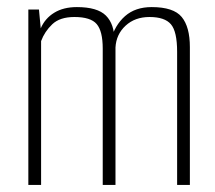

<svg xmlns="http://www.w3.org/2000/svg" viewBox="-20 -522 606 542"><path d="M60 0V-495H90L95 -442Q107 -470 133 -486Q159 -502 197 -502Q255 -502 279 -478Q303 -454 303 -408L292 -407Q304 -451 333 -476.5Q362 -502 408 -502Q470 -502 493 -474Q516 -446 516 -389V0H480V-376Q480 -433 462.5 -453.5Q445 -474 402 -474Q361 -474 334.5 -449.5Q308 -425 306 -388V0H270V-385Q270 -434 253 -454Q236 -474 190 -474Q149 -474 127.5 -453.5Q106 -433 96 -406V0Z"/></svg>

Font: Alumni Sans Thin ExtraLight
Style: Regular
Weight: 250
Version: Version 1.018